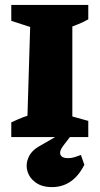

<svg xmlns="http://www.w3.org/2000/svg" viewBox="-20 -559 409 783"><path d="M26 0V-60Q41 -67 56 -73.5Q71 -80 92 -87L103 -449L26 -474V-539H340V-480Q327 -473 315.5 -467.5Q304 -462 275 -451V-84L340 -66V0ZM192 204Q151 204 125 185Q99 166 91.5 137.5Q84 109 97 81Q110 53 146 34L250 -26H285L239 34Q221 57 226.5 71.5Q232 86 258 86Q271 86 284 82Q297 78 310 73L324 113Q278 204 192 204Z"/></svg>

Font: Piazzolla SC ExtraBold
Style: Regular
Weight: 800
Designer: Juan Pablo del Peral
Foundry: Huerta Tipografica
Version: Version 1.330